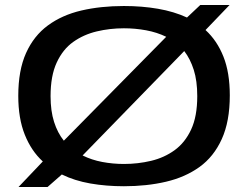

<svg xmlns="http://www.w3.org/2000/svg" viewBox="-20 -734 992 767"><path d="M170 13H54L151 -89Q105 -131 79 -196Q53 -261 53 -351Q53 -453 84 -522Q115 -591 171.5 -632.5Q228 -674 305 -692Q382 -710 475 -710Q547 -710 611 -699Q675 -688 727 -664L780 -714H897L801 -614Q847 -572 872.5 -508Q898 -444 898 -353Q898 -249 866 -178.5Q834 -108 777 -67Q720 -26 643 -8Q566 10 475 10Q404 10 341 -1Q278 -12 227 -37ZM182 -350Q182 -291 196 -247Q210 -203 235 -172L644 -587Q607 -605 563.5 -613Q520 -621 475 -621Q419 -621 366.5 -608.5Q314 -596 272.5 -566.5Q231 -537 206.5 -484Q182 -431 182 -350ZM475 -79Q531 -79 583.5 -91.5Q636 -104 677.5 -134Q719 -164 743.5 -216.5Q768 -269 768 -350Q768 -411 754 -455Q740 -499 716 -530L310 -113Q346 -95 388.5 -87Q431 -79 475 -79Z"/></svg>

Font: Georama Extended Medium
Style: Regular
Weight: 500
Width: 7
Designer: Jean-Baptiste Levee
Foundry: Production Type
Version: Version 1.000